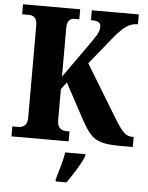

<svg xmlns="http://www.w3.org/2000/svg" viewBox="-61 -763 799 1034"><g transform="rotate(5 338.5 -246.5)"><path d="M21 0V-54H54Q74 -54 88 -66Q102 -78 102 -110V-606Q102 -635 90 -647.5Q78 -660 59 -660H21V-714H330V-660H304Q285 -660 274.5 -647.5Q264 -635 264 -605V-344L393 -526Q419 -562 432.5 -585Q446 -608 446 -630Q446 -647 434 -654Q422 -661 393 -661V-714H647V-661Q609 -661 578 -636.5Q547 -612 517 -574L399 -428L574 -140Q603 -93 622.5 -73.5Q642 -54 671 -54H677V0H603Q542 0 506 -10.5Q470 -21 446.5 -47.5Q423 -74 397 -122L293 -315L264 -277V-109Q264 -79 277.5 -66.5Q291 -54 311 -54H330V0ZM279 208Q288 178 300 136Q312 94 317 61H426V71Q418 92 403 119Q388 146 370.5 172.5Q353 199 338 221H279Z"/></g></svg>

Font: Noto Serif Lao Condensed ExtraBold
Style: Regular
Weight: 800
Width: 3
Designer: Monotype Design Team
Foundry: Monotype Imaging Inc.
Version: Version 2.003; ttfautohint (v1.8.4.7-5d5b)